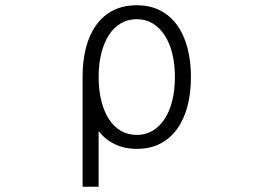

<svg xmlns="http://www.w3.org/2000/svg" viewBox="-20 -511 1040 730"><path d="M645 -218Q645 -267 635 -307.5Q625 -348 606 -377Q587 -406 560.5 -422Q534 -438 500 -438Q466 -438 439 -422Q412 -406 393.5 -377Q375 -348 365 -307.5Q355 -267 355 -218Q355 -169 365 -128.5Q375 -88 393.5 -59Q412 -30 439 -14Q466 2 500 2Q534 2 560.5 -14Q587 -30 606 -59Q625 -88 635 -128.5Q645 -169 645 -218ZM706 -218Q706 -158 693 -108Q680 -58 654 -21.5Q628 15 589.5 35Q551 55 500 55Q453 55 416 37Q379 19 355 -13V199H294V-219Q294 -280 307 -330Q320 -380 346 -416Q372 -452 410.5 -471.5Q449 -491 500 -491Q551 -491 589.5 -471Q628 -451 654 -414.5Q680 -378 693 -328Q706 -278 706 -218Z"/></svg>

Font: NanumGothicCoding
Style: Regular
Weight: 400
Monospace: yes
Designer: Kwon Bruce; Nicolas Noh; Sung-woo Choi; Go-un Cha; Soo-hyun Park;
Foundry: NHN Corporation
Version: Version 2.000;PS 1;hotconv 1.0.49;makeotf.lib2.0.14853